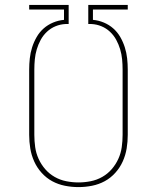

<svg xmlns="http://www.w3.org/2000/svg" viewBox="-20 -755 640 783"><path d="M300 8Q272 8 244.5 2.5Q217 -3 193 -16Q169 -29 150 -50Q131 -71 119.5 -96.5Q108 -122 103.5 -149.5Q99 -177 99 -205V-471Q99 -494 101.5 -517Q104 -540 111 -562Q118 -584 129.5 -604Q141 -624 158 -639Q175 -654 196.5 -663Q218 -672 241 -674V-716H99V-735H260V-657H247Q226 -656 206.5 -648Q187 -640 171.5 -625.5Q156 -611 146 -592.5Q136 -574 130 -554Q124 -534 122 -513Q120 -492 120 -471V-205Q120 -180 123.5 -155Q127 -130 137.5 -107Q148 -84 164.5 -65Q181 -46 203 -33.5Q225 -21 250 -16Q275 -11 300 -11Q325 -11 350 -16Q375 -21 397 -33.5Q419 -46 435.5 -65Q452 -84 462.5 -107Q473 -130 476.5 -155Q480 -180 480 -205V-471Q480 -492 478 -513Q476 -534 470 -554Q464 -574 454 -592.5Q444 -611 428.5 -625.5Q413 -640 393.5 -648Q374 -656 353 -657H340V-735H501V-716H359V-674Q382 -672 403.5 -663Q425 -654 442 -639Q459 -624 470.5 -604Q482 -584 489 -562Q496 -540 498.5 -517Q501 -494 501 -471V-205Q501 -177 496.5 -149.5Q492 -122 480.5 -96.5Q469 -71 450 -50Q431 -29 407 -16Q383 -3 355.5 2.5Q328 8 300 8Z"/></svg>

Font: Iosevka Aile Thin
Style: Regular
Weight: 100
Designer: Belleve Invis
Foundry: Belleve Invis
Version: Version 31.1.0; ttfautohint (v1.8.4)